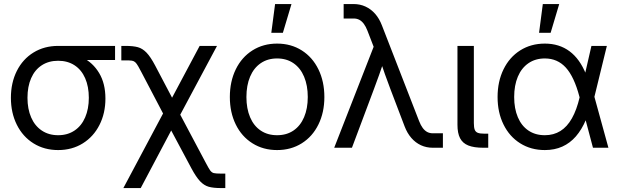

<svg xmlns="http://www.w3.org/2000/svg" viewBox="-20 -748 3131 972"><path d="M35.2 -252.9Q35.2 -329.1 65.2 -388.9Q95.2 -448.7 149.7 -482.2Q204.1 -515.6 274.4 -515.6H562.5V-444.3H376.5L274.4 -440.4Q226.6 -440.4 191.4 -417.5Q156.2 -394.5 137.7 -352.3Q119.1 -310.1 119.1 -252.9Q119.1 -196.3 137.7 -153.6Q156.2 -110.8 191.4 -87.2Q226.6 -63.5 274.4 -63.5Q322.3 -63.5 357.4 -87.2Q392.6 -110.8 411.1 -153.8Q429.7 -196.8 429.7 -252.9Q429.7 -309.6 411.1 -352.1Q392.6 -394.5 357.4 -417.5Q322.3 -440.4 274.4 -440.4V-484.4Q341.8 -484.4 396 -457.8Q450.2 -431.2 481.9 -378.2Q513.7 -325.2 513.7 -249Q513.7 -174.8 483.6 -115.5Q453.6 -56.2 399.2 -22.2Q344.7 11.7 274.4 11.7Q204.1 11.7 149.7 -22.2Q95.2 -56.2 65.2 -116.5Q35.2 -176.8 35.2 -252.9Z M829.6 -218.8H865.2L1018.6 70.3Q1036.1 104 1043.9 114.7Q1051.8 125.5 1062 128.2Q1072.3 130.9 1100.1 130.9H1120.6V204.1H1100.1Q1060.1 204.1 1036.6 197.5Q1013.2 190.9 993.2 169.9Q973.1 148.9 949.2 104.5L846.7 -87.4L692.4 204.1H604.5ZM696.3 -381.8Q688.5 -397 680.2 -411.6Q671.4 -427.2 664.3 -433.3Q657.2 -439.5 647.5 -440.9Q637.7 -442.4 614.7 -442.4H594.2V-515.6H614.7Q654.8 -515.6 678.2 -509Q701.7 -502.4 721.9 -481.4Q742.2 -460.4 765.6 -416L851.1 -253.4L990.7 -515.6H1078.6L865.7 -117.2H835Z M1143.6 -256.8Q1143.6 -335.4 1173.6 -397Q1203.6 -458.5 1258.1 -492.9Q1312.5 -527.3 1382.8 -527.3Q1453.1 -527.3 1507.6 -492.9Q1562 -458.5 1592 -397Q1622.1 -335.4 1622.1 -256.8Q1622.1 -178.7 1592 -117.7Q1562 -56.6 1507.6 -22.5Q1453.1 11.7 1382.8 11.7Q1312.5 11.7 1258.1 -22.5Q1203.6 -56.6 1173.6 -117.7Q1143.6 -178.7 1143.6 -256.8ZM1538.1 -256.8Q1538.1 -315.4 1519.5 -359.6Q1501 -403.8 1465.8 -428Q1430.7 -452.1 1382.8 -452.1Q1335 -452.1 1299.8 -428Q1264.6 -403.8 1246.1 -359.9Q1227.5 -315.9 1227.5 -256.8Q1227.5 -198.2 1246.1 -154.5Q1264.6 -110.8 1299.6 -87.2Q1334.5 -63.5 1382.8 -63.5Q1431.2 -63.5 1466.1 -87.4Q1501 -111.3 1519.5 -155Q1538.1 -198.7 1538.1 -256.8ZM1372.6 -727.5H1455.6L1412.1 -582H1353.5Z M1871.6 -511.2 1840.3 -592.3Q1832 -613.8 1821.8 -627.4Q1811.5 -641.1 1799.1 -647.7Q1786.6 -654.3 1770.5 -654.3H1719.7V-727.5H1770.5Q1802.7 -727.5 1830.3 -714.8Q1857.9 -702.1 1879.2 -678Q1900.4 -653.8 1913.6 -619.1L2101.6 -135.3Q2109.9 -113.8 2120.1 -100.1Q2130.4 -86.4 2142.8 -79.8Q2155.3 -73.2 2171.4 -73.2H2222.2V0H2171.4Q2138.7 0 2111.1 -12.7Q2083.5 -25.4 2062.5 -49.6Q2041.5 -73.7 2028.3 -108.4L1956.5 -296.9Q1942.4 -334 1928.7 -372.3Q1915 -410.6 1903.8 -445.3H1925.8Q1899.4 -366.7 1873 -296.9L1761.7 0H1671.9Z M2427.7 0Q2379.4 0 2350.8 -11.5Q2322.3 -22.9 2309.1 -48.3Q2295.9 -73.7 2295.9 -116.2V-515.6H2378.9V-125Q2378.9 -102.5 2383.3 -91.3Q2387.7 -80.1 2398.7 -75.7Q2409.7 -71.3 2431.6 -71.3H2451.7V0Z M2499 -256.8Q2499 -335.4 2529.1 -397Q2559.1 -458.5 2613.5 -492.9Q2668 -527.3 2738.3 -527.3Q2811 -527.3 2863.3 -488.5Q2915.5 -449.7 2946.3 -373H2976.1L2988.8 -259.3L3060.1 0H2981.9L2913.1 -259.3Q2886.7 -359.4 2844.5 -405.8Q2802.2 -452.1 2738.3 -452.1Q2690.4 -452.1 2655.3 -428Q2620.1 -403.8 2601.6 -359.9Q2583 -315.9 2583 -256.8Q2583 -198.2 2601.6 -154.5Q2620.1 -110.8 2655 -87.2Q2689.9 -63.5 2738.3 -63.5Q2782.7 -63.5 2816.9 -84.7Q2851.1 -106 2875.2 -148.7Q2899.4 -191.4 2914.6 -256.3L2974.1 -515.6H3052.2L2988.8 -256.3L2976.1 -141.6H2946.3Q2924.8 -91.3 2895.3 -57.4Q2865.7 -23.4 2826.7 -5.9Q2787.6 11.7 2738.3 11.7Q2668 11.7 2613.5 -22.5Q2559.1 -56.6 2529.1 -117.7Q2499 -178.7 2499 -256.8ZM2728 -727.5H2811L2767.6 -582H2709Z"/></svg>

Font: Intratopia Thin
Style: Regular
Weight: 100
Designer: Rasmus Andersson
Foundry: rsms
Version: Version 3.000;Glyphs 3.2.3 (3260)